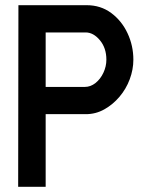

<svg xmlns="http://www.w3.org/2000/svg" viewBox="-20 -720 574 740"><path d="M50 0 51 -700H314Q368 -700 408.5 -670Q449 -640 471.5 -592Q494 -544 494 -490Q494 -452 480 -414.5Q466 -377 440.5 -347Q415 -317 382 -298.5Q349 -280 311 -280H156V0ZM156 -385H307Q329 -385 348 -400Q367 -415 378.5 -439.5Q390 -464 390 -490Q390 -535 365 -565Q340 -595 310 -595H156Z"/></svg>

Font: Kulim Park SemiBold
Style: Regular
Weight: 600
Designer: Noponies / Dale Sattler
Foundry: Noponies
Version: Version 1.000; ttfautohint (v1.8.3)